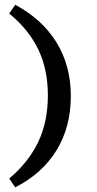

<svg xmlns="http://www.w3.org/2000/svg" viewBox="-20 -651 415 825"><path d="M284.3 -237.5Q284.3 -368.8 222.7 -468.8Q161 -568.7 45.3 -630.6L19.5 -592.7Q101.9 -526.1 143.8 -439.8Q185.7 -353.6 185.7 -240.9Q185.7 -127.7 144 -40.5Q102.3 46.6 19.5 116.1L45.3 154Q161 95.3 222.7 -4.9Q284.3 -105.1 284.3 -237.5Z"/></svg>

Font: Playfair Micro SmCond SmLight
Style: Regular
Weight: 360
Width: 4
Designer: Claus Eggers Sørensen
Foundry: Claus Eggers Sørensen
Version: Version 2.100;Glyphs 3.2 (3219)